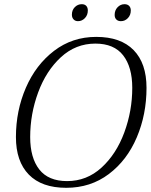

<svg xmlns="http://www.w3.org/2000/svg" viewBox="-20 -886 719 916"><path d="M370 -866Q384 -866 391.5 -858Q399 -850 399 -836Q399 -814 385 -799.5Q371 -785 352 -785Q339 -785 331 -793.5Q323 -802 323 -816Q323 -838 337 -852Q351 -866 370 -866ZM574 -866Q588 -866 596 -858Q604 -850 604 -836Q604 -814 590 -799.5Q576 -785 557 -785Q543 -785 535 -793Q527 -801 527 -815Q527 -837 541 -851.5Q555 -866 574 -866ZM439 -710Q556 -710 617.5 -647Q679 -584 679 -467Q679 -340 632.5 -230.5Q586 -121 499 -55.5Q412 10 296 10Q179 10 117.5 -53Q56 -116 56 -232Q56 -358 103.5 -467.5Q151 -577 238 -643.5Q325 -710 439 -710ZM300 -22Q394 -22 464.5 -86.5Q535 -151 573 -254Q611 -357 611 -467Q611 -566 567.5 -622Q524 -678 435 -678Q341 -678 270.5 -613Q200 -548 162 -445Q124 -342 124 -232Q124 -133 167.5 -77.5Q211 -22 300 -22Z"/></svg>

Font: Trirong Light
Style: Italic
Weight: 300
Italic angle: -12°
Designer: Katatrad Team
Foundry: CadsonDemak
Version: Version 1.001